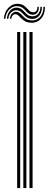

<svg xmlns="http://www.w3.org/2000/svg" viewBox="-27 -964 251 984"><path d="M124 0V-800H140V0ZM60.8 0V-800H76.5V0ZM92.5 0V-800H108.2V0ZM-7.2 -868Q-4.5 -904 17.8 -925.6Q40 -947.2 69.8 -944Q84.8 -942.5 94.1 -936.1Q103.5 -929.8 110.6 -921.9Q117.8 -914 124.6 -908Q131.5 -902 141 -901.2Q152.5 -900 158.8 -907.6Q165 -915.2 164.8 -928.8H172.2Q172.5 -910 163.9 -898.9Q155.2 -887.8 139 -888.5Q127.2 -889.2 119.4 -895.2Q111.5 -901.2 104.6 -909Q97.8 -916.8 89.2 -923.4Q80.8 -930 67.5 -932Q42.5 -935.8 22.6 -917.2Q2.8 -898.8 0.5 -868ZM8.2 -868Q10.5 -895.5 26.6 -911.5Q42.8 -927.5 63.8 -924.5Q76 -923 84.4 -916.4Q92.8 -909.8 99.8 -901.9Q106.8 -894 115 -887.8Q123.2 -881.5 136 -880.5Q155.5 -879 167.9 -892.4Q180.2 -905.8 180.2 -928.8H187.8Q188.2 -900 173.4 -882.6Q158.5 -865.2 134.2 -867.2Q120.2 -868.2 111.1 -874.5Q102 -880.8 94.9 -888.8Q87.8 -896.8 80 -903.2Q72.2 -909.8 61.5 -911.2Q44.2 -913.5 30.9 -901.1Q17.5 -888.8 16 -868ZM23.8 -868Q25.2 -885.5 35.6 -895.5Q46 -905.5 59.5 -903.5Q69 -902 76.2 -895.6Q83.5 -889.2 90.8 -881.2Q98 -873.2 107.6 -867Q117.2 -860.8 131.8 -859.5Q159 -856.5 177.6 -876.1Q196.2 -895.8 195.5 -928.8H203.5Q203.8 -890.8 183 -868Q162.2 -845.2 129.2 -847.5Q113.2 -848.8 102.4 -854.8Q91.5 -860.8 83.6 -868.4Q75.8 -876 69.5 -882.4Q63.2 -888.8 56.8 -890.5Q48.5 -893 40.2 -887Q32 -881 31.5 -868Z"/></svg>

Font: Big Shoulders Inline Text Thin
Style: Regular
Weight: 400
Version: Version 2.002